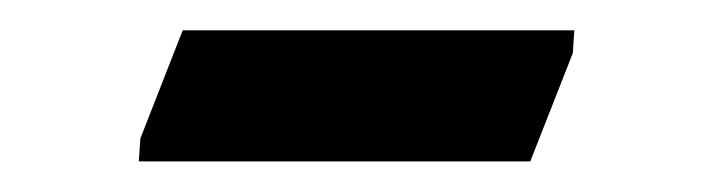

<svg xmlns="http://www.w3.org/2000/svg" viewBox="-20 -644 469 126"><path d="M71.1 -538.1 72.1 -553.1 99.9 -624.1H356.9L355.9 -609.1L328 -538.1Z"/></svg>

Font: Ancizar Sans Thin
Style: Italic
Weight: 100
Italic angle: -4°
Designer: Cesar Puertas, Viviana Monsalve, Julian Moncada, Julian Prieto, Jose Castro, Mariel Hernandez, Felipe Aragon, Sara Alarc
Version: Version 8.100